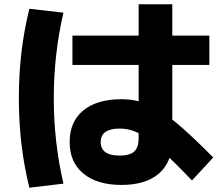

<svg xmlns="http://www.w3.org/2000/svg" viewBox="-20 -818 1040 896"><path d="M547 45Q433 45 369 -8Q305 -61 305 -155Q305 -250 368.5 -302.5Q432 -355 547 -355Q594 -355 636.5 -343Q679 -331 726 -301.5Q773 -272 833 -219Q893 -166 975 -83L876 24Q804 -51 753.5 -98.5Q703 -146 666.5 -172Q630 -198 600 -208Q570 -218 538 -218Q450 -218 450 -155Q450 -92 538 -92Q586 -92 606.5 -111Q627 -130 627 -173V-798H784V-165Q784 -63 722.5 -9Q661 45 547 45ZM318 -515V-652H957V-515ZM117 58Q92 -44 80 -146Q68 -248 68 -360Q68 -472 80 -573.5Q92 -675 117 -777L276 -759Q254 -664 242.5 -564.5Q231 -465 231 -360Q231 -255 242.5 -155.5Q254 -56 276 39Z"/></svg>

Font: M PLUS 1 Thin ExtraBold
Style: Regular
Weight: 800
Version: Version 1.001